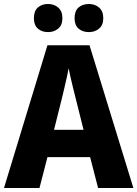

<svg xmlns="http://www.w3.org/2000/svg" viewBox="-20 -943 689 963"><path d="M472 0 432 -155H218L178 0H0L218 -716H429L649 0ZM360 -448Q355 -468 348 -496Q341 -524 334.5 -552.5Q328 -581 324 -601Q321 -581 314.5 -552.5Q308 -524 301.5 -496Q295 -468 290 -448L251 -292H399ZM150 -852Q150 -888 170 -905.5Q190 -923 221 -923Q251 -923 272 -905Q293 -887 293 -852Q293 -817 272 -799.5Q251 -782 221 -782Q190 -782 170 -799.5Q150 -817 150 -852ZM354 -852Q354 -888 374 -905.5Q394 -923 426 -923Q456 -923 477 -905Q498 -887 498 -852Q498 -817 477 -799.5Q456 -782 426 -782Q394 -782 374 -799.5Q354 -817 354 -852Z"/></svg>

Font: Noto Sans Devanagari UI SemiCondensed ExtraBold
Style: Regular
Weight: 800
Width: 4
Designer: Jelle Bosma - Monotype Design Team
Foundry: Monotype Imaging Inc.
Version: Version 2.004; ttfautohint (v1.8.4.7-5d5b)